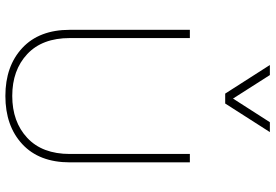

<svg xmlns="http://www.w3.org/2000/svg" viewBox="-168 -806 979 682"><g transform="rotate(90 321.0 -464.5)"><path d="M210.4 -934.1 312 -775.4H347.2L448.7 -934.1H413.6L329.6 -803.2L246.1 -934.1ZM526.4 -649.9V-223.6Q526.4 -125.5 469.2 -72.3Q412.1 -19 320.3 -19Q228.5 -19 171.6 -72.3Q114.7 -125.5 114.7 -223.6V-649.9H85.4V-223.6Q85.4 -114.7 149.9 -54.7Q214.4 5.4 320.3 5.4Q426.8 5.4 491.5 -54.7Q556.2 -114.7 556.2 -223.6V-649.9Z"/></g></svg>

Font: Estedad-FD-VF Thin
Style: Regular
Weight: 100
Designer: Amin Abedi
Version: Version 5.0